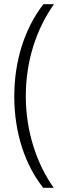

<svg xmlns="http://www.w3.org/2000/svg" viewBox="-20 -737 310 915"><path d="M48 -278C48 -103 100 50 186 158H236C155 44 103 -111 103 -278C103 -443 151 -595 237 -717H187C97 -602 48 -445 48 -278Z"/></svg>

Font: Noto Sans Display Condensed Light
Style: Regular
Weight: 300
Width: 3
Designer: Monotype Design Team
Foundry: Monotype Imaging Inc.
Version: Version 1.900